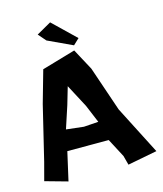

<svg xmlns="http://www.w3.org/2000/svg" viewBox="-129 -979 925 1090"><g transform="rotate(-15 333.0 -434.5)"><path d="M3.9 -21.5 136.7 15.6 174.8 -152.3H418L475.6 -43L490.2 11.7L663.1 -21.5L517.6 -305.7L427.7 -569.3L360.4 -694.3L163.1 -636.7L109.4 -447.3L32.2 -127.9ZM242.2 -404.3 272.5 -507.8 343.8 -373 387.7 -267.6 301.8 -261.7 199.2 -273.4ZM183.6 -835 222.7 -790 367.2 -722.7 402.3 -755.9 269.5 -883.8Z"/></g></svg>

Font: MaokenAssortedSans-TC
Style: Regular
Weight: 500
Version: Version 0.83